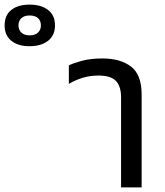

<svg xmlns="http://www.w3.org/2000/svg" viewBox="-288 -811 714 831"><path d="M236 0V-389Q236 -438 213.5 -461Q191 -484 138 -484Q102 -484 70.5 -474.5Q39 -465 10 -448V-528Q30 -538 67 -548Q104 -558 155 -558Q233 -558 279 -523Q325 -488 325 -402V0ZM-160 -611Q-210 -611 -239 -634.5Q-268 -658 -268 -701Q-268 -745 -239 -768Q-210 -791 -160 -791Q-110 -791 -80 -768Q-50 -745 -50 -701Q-50 -658 -80 -634.5Q-110 -611 -160 -611ZM-160 -658Q-136 -658 -123.5 -670Q-111 -682 -111 -701Q-111 -721 -123.5 -732.5Q-136 -744 -160 -744Q-183 -744 -195.5 -732.5Q-208 -721 -208 -701Q-208 -682 -195.5 -670Q-183 -658 -160 -658Z"/></svg>

Font: Go Noto Kurrent-Regular
Style: Regular
Weight: 400
Designer: Monotype Design Team
Foundry: Monotype Imaging Inc.
Version: Version 2.012; ttfautohint (v1.8.4.7-5d5b)